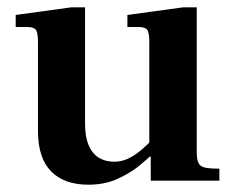

<svg xmlns="http://www.w3.org/2000/svg" viewBox="-20 -495 651 526"><path d="M222 11Q156 11 120 -25.5Q84 -62 84 -137V-380Q84 -405 78.5 -413Q73 -421 55 -421H23V-454L176 -475H213V-157Q213 -121 222.5 -98Q232 -75 250 -63.5Q268 -52 293 -52Q313 -52 331 -60.5Q349 -69 365 -82.5Q381 -96 395 -110L397 -73Q386 -61 361.5 -41Q337 -21 302 -5Q267 11 222 11ZM393 0V-66H389V-380Q389 -405 383.5 -413Q378 -421 360 -421H329V-454L482 -475H519V-77Q519 -59 523.5 -49Q528 -39 541 -36Q554 -33 581 -33V0Z"/></svg>

Font: Frank Ruhl Libre SemiBold
Style: Regular
Weight: 600
Designer: Yanek Iontef
Foundry: Fontef
Version: Version 6.003;gftools[0.9.30]